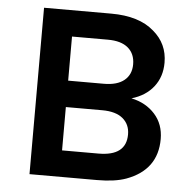

<svg xmlns="http://www.w3.org/2000/svg" viewBox="-49 -698 745 746"><g transform="rotate(5 324.0 -324.5)"><path d="M356 0H93V-649H355Q464 -649 522 -598Q578 -551 578 -477Q578 -422 547.5 -383Q517 -344 462 -328Q519 -316 554 -277Q589 -238 589 -180Q589 -60 470 -16Q426 0 356 0ZM211 -272V-103H353Q461 -103 461 -187Q461 -226 433.5 -249Q406 -272 353 -272ZM351 -547H211V-375H350Q402 -375 429.5 -397.5Q457 -420 457 -460Q457 -501 430 -524Q403 -547 351 -547Z"/></g></svg>

Font: Karla Neue
Style: Bold
Weight: 700
Designer: Jonathan Pinhorn
Foundry: PYRS Fontlab Ltd. / Made with FontLab
Version: Version 1.000;PS 001.001;hotconv 1.0.56